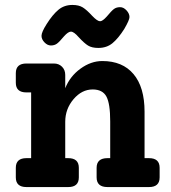

<svg xmlns="http://www.w3.org/2000/svg" viewBox="-20 -757 692 777"><path d="M148 -612Q148 -627 169 -660Q193 -698 216.5 -717.5Q240 -737 273 -737Q299 -737 315 -727Q331 -717 353 -693Q374 -671 385 -671Q395 -671 412 -690Q431 -713 441 -720.5Q451 -728 466 -728Q480 -728 492 -715Q504 -702 504 -688Q504 -676 483 -640Q459 -602 435.5 -582.5Q412 -563 378 -563Q352 -563 336.5 -572.5Q321 -582 298 -607Q279 -629 267 -629Q256 -629 239 -610Q220 -587 210 -580Q200 -573 186 -573Q172 -573 160 -585.5Q148 -598 148 -612ZM583 -117Q626 -117 626 -78V-39Q626 0 583 0H415Q371 0 371 -39V-78Q371 -117 415 -117H426V-266Q426 -338 410.5 -366.5Q395 -395 355 -395Q311 -395 277.5 -355.5Q244 -316 244 -264V-117H256Q299 -117 299 -78V-39Q299 0 256 0H87Q44 0 44 -39V-78Q44 -117 87 -117H106V-383H87Q44 -383 44 -422V-461Q44 -500 87 -500H198Q218 -500 231 -487Q244 -474 244 -454V-400Q263 -448 305.5 -479Q348 -510 394 -510Q476 -510 520.5 -457Q565 -404 565 -305V-117Z"/></svg>

Font: Solway
Style: Bold
Weight: 700
Designer: Mariya V. Pigoulevskaya
Foundry: The Northern Block Ltd.
Version: Version 1.000;hotconv 1.0.109;makeotfexe 2.5.65596